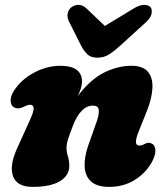

<svg xmlns="http://www.w3.org/2000/svg" viewBox="-20 -736 662 769"><path d="M41 -304Q25 -309 22.8 -329Q20.5 -349 36.5 -373.5Q65.5 -418 116.8 -445.2Q168 -472.5 222 -472.5Q308.5 -472.5 308.5 -408.5Q308.5 -396 303.8 -381.5Q299 -367 291.5 -351.5Q342.5 -418.5 397.2 -445.5Q452 -472.5 506.5 -472.5Q553 -472.5 572.8 -448.2Q592.5 -424 590.5 -383.5Q588.5 -343 569.5 -294.5L533.5 -204.5Q513.5 -153 538 -153Q547.5 -153 561 -160Q575 -168 586.5 -161.5Q599 -157 602 -138.5Q605 -120 590 -90Q565.5 -44 520.5 -15.8Q475.5 12.5 418 12.5Q367.5 12.5 344 -9.8Q320.5 -32 319 -69.2Q317.5 -106.5 333 -152L369 -254Q377.5 -279.5 375.5 -296.2Q373.5 -313 352 -313Q327.5 -313 307.2 -292.2Q287 -271.5 272.5 -233.5Q258.5 -197.5 252.5 -178.5Q246.5 -159.5 246.5 -143.5Q246.5 -126 252 -109.5Q257.5 -93 257.5 -72Q257.5 -32.5 219.5 -10Q181.5 12.5 110.5 12.5Q48 12.5 32.5 -29.8Q17 -72 47.5 -139.5L100 -255.5Q116 -290.5 114.8 -303.5Q113.5 -316.5 99.5 -316.5Q91 -316.5 72 -307Q54.5 -298.5 41 -304ZM463.5 -555Q438.5 -532 417.5 -518.5Q396.5 -505 370.5 -505Q344.5 -505 330.2 -518.2Q316 -531.5 304 -555L257 -648.5Q248 -666 251 -681.5Q254 -697 265.5 -706.5Q278.5 -716.5 294.8 -716.5Q311 -716.5 325.5 -703L400 -632L517 -703Q540 -716.5 557.5 -716.5Q575 -716.5 583.5 -706.5Q590 -697.5 587 -681Q584 -664.5 563.5 -646Z"/></svg>

Font: Fraunces 72pt S100 Black
Style: Italic
Weight: 900
Italic angle: -16°
Version: Version 1.000; ttfautohint (v1.8.3)